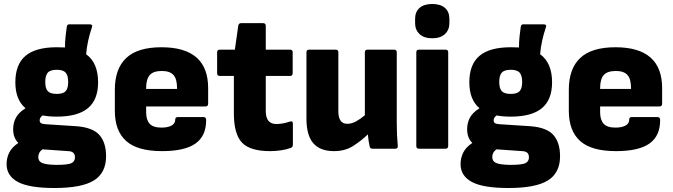

<svg xmlns="http://www.w3.org/2000/svg" viewBox="-20 -746 3378 963"><path d="M265 -161Q225 -161 194 -167Q185 -161 182 -154.5Q179 -148 179 -142Q179 -133 185.5 -128.5Q192 -124 208 -123L363 -113Q444 -107 478 -69.5Q512 -32 512 38Q512 121 451 159Q390 197 253 197Q126 197 69.5 166.5Q13 136 13 77Q13 46 26.5 19Q40 -8 72 -29Q46 -54 46 -98Q46 -130 60 -156Q74 -182 108 -203Q57 -246 57 -333Q57 -423 108 -466Q159 -509 265 -509Q287 -509 306 -508Q306 -537 309 -564.5Q312 -592 315 -612Q317 -624 327 -624H429Q447 -624 441 -609Q430 -577 422.5 -543Q415 -509 412 -474Q472 -431 472 -333Q472 -246 421 -203.5Q370 -161 265 -161ZM265 -275Q297 -275 309.5 -289Q322 -303 322 -335Q322 -367 309.5 -381.5Q297 -396 265 -396Q232 -396 219.5 -381.5Q207 -367 207 -335Q207 -303 219.5 -289Q232 -275 265 -275ZM261 81Q320 81 338 72.5Q356 64 356 43Q356 13 322 12L193 3Q172 18 172 42Q172 63 191.5 71.5Q211 80 261 81Z M793 12Q669 12 612.5 -39Q556 -90 556 -190V-296Q556 -401 613 -455Q670 -509 790 -509Q1024 -509 1024 -304V-226Q1024 -212 1010 -212H713V-183Q713 -145 730.5 -125.5Q748 -106 790 -106Q821 -106 840 -116Q859 -126 859 -147Q859 -159 873 -159H1000Q1013 -159 1014 -146Q1015 -65 961 -26.5Q907 12 793 12ZM713 -300H868V-304Q868 -350 850 -370Q832 -390 792 -390Q749 -390 731 -369.5Q713 -349 713 -304Z M1335 12Q1234 12 1193.5 -31Q1153 -74 1153 -177V-365H1083Q1069 -365 1069 -379V-484Q1069 -497 1083 -497H1158L1175 -617Q1177 -630 1190 -630H1299Q1313 -630 1313 -616V-497H1434Q1448 -497 1448 -484V-379Q1448 -365 1434 -365H1313V-189Q1313 -124 1366 -124Q1398 -124 1433 -136Q1449 -142 1449 -125V-20Q1449 -8 1438 -4Q1417 4 1389 8Q1361 12 1335 12Z M1655 12Q1586 12 1551.5 -27.5Q1517 -67 1517 -151V-484Q1517 -497 1531 -497H1663Q1677 -497 1677 -484V-188Q1677 -125 1722 -125Q1744 -125 1766.5 -137.5Q1789 -150 1810 -168V-484Q1810 -497 1824 -497H1956Q1970 -497 1970 -484V-129Q1970 -67 1975 -15Q1977 0 1962 0H1849Q1836 0 1834 -12Q1828 -38 1825 -72Q1792 -40 1751.5 -14Q1711 12 1655 12Z M2082 0Q2068 0 2068 -14V-484Q2068 -497 2082 -497H2214Q2228 -497 2228 -484V-14Q2228 0 2214 0ZM2148 -554Q2107 -554 2084.5 -575Q2062 -596 2062 -630V-651Q2062 -687 2084.5 -706.5Q2107 -726 2148 -726Q2189 -726 2211.5 -706.5Q2234 -687 2234 -651V-630Q2234 -596 2211.5 -575Q2189 -554 2148 -554Z M2542 -161Q2502 -161 2471 -167Q2462 -161 2459 -154.5Q2456 -148 2456 -142Q2456 -133 2462.5 -128.5Q2469 -124 2485 -123L2640 -113Q2721 -107 2755 -69.5Q2789 -32 2789 38Q2789 121 2728 159Q2667 197 2530 197Q2403 197 2346.5 166.5Q2290 136 2290 77Q2290 46 2303.5 19Q2317 -8 2349 -29Q2323 -54 2323 -98Q2323 -130 2337 -156Q2351 -182 2385 -203Q2334 -246 2334 -333Q2334 -423 2385 -466Q2436 -509 2542 -509Q2564 -509 2583 -508Q2583 -537 2586 -564.5Q2589 -592 2592 -612Q2594 -624 2604 -624H2706Q2724 -624 2718 -609Q2707 -577 2699.5 -543Q2692 -509 2689 -474Q2749 -431 2749 -333Q2749 -246 2698 -203.5Q2647 -161 2542 -161ZM2542 -275Q2574 -275 2586.5 -289Q2599 -303 2599 -335Q2599 -367 2586.5 -381.5Q2574 -396 2542 -396Q2509 -396 2496.5 -381.5Q2484 -367 2484 -335Q2484 -303 2496.5 -289Q2509 -275 2542 -275ZM2538 81Q2597 81 2615 72.5Q2633 64 2633 43Q2633 13 2599 12L2470 3Q2449 18 2449 42Q2449 63 2468.5 71.5Q2488 80 2538 81Z M3070 12Q2946 12 2889.5 -39Q2833 -90 2833 -190V-296Q2833 -401 2890 -455Q2947 -509 3067 -509Q3301 -509 3301 -304V-226Q3301 -212 3287 -212H2990V-183Q2990 -145 3007.5 -125.5Q3025 -106 3067 -106Q3098 -106 3117 -116Q3136 -126 3136 -147Q3136 -159 3150 -159H3277Q3290 -159 3291 -146Q3292 -65 3238 -26.5Q3184 12 3070 12ZM2990 -300H3145V-304Q3145 -350 3127 -370Q3109 -390 3069 -390Q3026 -390 3008 -369.5Q2990 -349 2990 -304Z"/></svg>

Font: Sofia Sans Black
Style: Regular
Weight: 900
Designer: Botio Nikoltchev, Ani Petrova
Foundry: lettersoup
Version: Version 4.100; ttfautohint (v1.8.3)